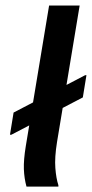

<svg xmlns="http://www.w3.org/2000/svg" viewBox="-20 -687 338 707"><path d="M77.5 0Q69.2 -30 67.9 -64.2Q66.7 -98.3 75 -149.2L160.8 -666.7H273.3L190 -164.2Q180.8 -106.7 183.8 -68.3Q186.7 -30 195 -5V0ZM16.7 -190.8 30 -272.5 293.3 -410H298.3L285 -328.3L21.7 -190.8Z"/></svg>

Font: Familjen Grotesk GF Medium
Style: Italic
Weight: 500
Designer: Anders Wikstroem, Jonas Baeckman, Matilda Gysing, Kristian Moeller
Foundry: Familjen STHML AB
Version: Version 2.000; Beta; Release 4; Build 6